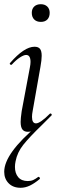

<svg xmlns="http://www.w3.org/2000/svg" viewBox="-22 -617 289 912"><path d="M-2 199Q-2 112 157 -21L140 1Q126 9 110 9Q93 9 84.5 -2Q76 -13 76 -38Q76 -54 81 -89L120 -297Q123 -312 123 -323Q123 -356 102 -356Q91 -356 72.5 -344Q54 -332 34 -310Q33 -309 31 -309Q27 -309 25 -312.5Q23 -316 26 -318Q93 -395 142 -395Q160 -395 168 -385Q176 -375 176 -352Q176 -332 170 -299L133 -89Q130 -74 130 -62Q130 -31 149 -31Q169 -31 215 -77Q216 -78 218 -78Q221 -78 223 -74.5Q225 -71 223 -69L178 -24Q117 35 88.5 71Q60 107 52 149Q49 163 49 176Q49 206 64.5 224.5Q80 243 110 243Q125 243 136 238Q147 233 160 223H161Q164 223 166.5 226.5Q169 230 167 233Q142 254 120 264.5Q98 275 76 275Q40 275 19 253.5Q-2 232 -2 199ZM129 -556Q129 -575 140.5 -586Q152 -597 172 -597Q191 -597 202.5 -586Q214 -575 214 -556Q214 -536 203 -524.5Q192 -513 172 -513Q152 -513 140.5 -524.5Q129 -536 129 -556Z"/></svg>

Font: Cormorant Garamond
Style: Italic
Weight: 400
Italic angle: -10°
Designer: Christian Thalmann (Catharsis Fonts)
Foundry: Catharsis Fonts
Version: Version 4.000